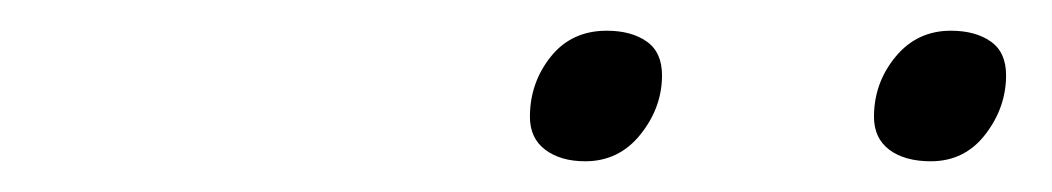

<svg xmlns="http://www.w3.org/2000/svg" viewBox="-20 -795 685 125"><path d="M361 -690Q345 -690 335 -697.5Q325 -705 325 -719Q325 -741 338.5 -758Q352 -775 375 -775Q391 -775 401 -768Q411 -761 411 -746Q411 -725 397 -707.5Q383 -690 361 -690ZM586 -690Q569 -690 559 -697.5Q549 -705 549 -719Q549 -741 563 -758Q577 -775 599 -775Q615 -775 625 -768Q635 -761 635 -746Q635 -725 621.5 -707.5Q608 -690 586 -690Z"/></svg>

Font: Playwrite CO Thin
Style: Regular
Weight: 250
Version: Version 1.002